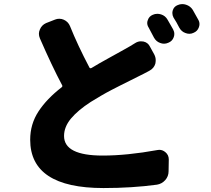

<svg xmlns="http://www.w3.org/2000/svg" viewBox="-20 -864 1040 947"><path d="M646.5 -651.4Q660.2 -660.2 674.8 -660.2Q680.7 -660.2 687.5 -659.2Q710 -654.3 719.7 -633.8L741.2 -594.7Q748 -581.1 748 -567.4Q748 -558.6 746.1 -549.8Q739.3 -527.3 717.8 -515.6Q691.4 -501 657.2 -484.4Q653.3 -482.4 621.1 -466.3Q588.9 -450.2 574.2 -442.9Q559.6 -435.5 531.2 -420.9Q502.9 -406.2 478 -391.6Q453.1 -377 427.7 -361.3Q364.3 -320.3 330.1 -279.3Q295.9 -238.3 295.9 -193.4Q295.9 -96.7 486.3 -96.7Q606.4 -96.7 756.8 -124Q761.7 -125 765.6 -125Q782.2 -125 795.9 -113.3Q812.5 -99.6 812.5 -77.1L811.5 -19.5Q811.5 5.9 794.9 24.4Q778.3 43 753.9 46.9Q631.8 63.5 490.2 63.5Q128.9 63.5 128.9 -174.8Q128.9 -252 169.9 -314.5Q210.9 -377 284.2 -433.6Q290 -438.5 286.1 -444.3Q236.3 -538.1 176.8 -674.8Q171.9 -686.5 171.9 -697.3Q171.9 -708 176.8 -718.8Q185.5 -740.2 207 -750L252 -767.6Q261.7 -771.5 272.5 -771.5Q284.2 -771.5 294.9 -766.6Q316.4 -756.8 325.2 -735.4Q363.3 -640.6 420.9 -531.2Q423.8 -525.4 430.7 -528.3Q465.8 -549.8 522 -580.6Q578.1 -611.3 589.8 -618.2Q627 -638.7 646.5 -651.4ZM712.9 -728.5Q706.1 -739.3 706.1 -751Q706.1 -757.8 709 -764.6Q714.8 -783.2 733.4 -791Q744.1 -795.9 755.9 -795.9Q764.6 -795.9 774.4 -793Q795.9 -786.1 806.6 -766.6Q819.3 -745.1 834 -718.8Q839.8 -708 839.8 -696.3Q839.8 -688.5 836.9 -680.7Q830.1 -661.1 810.5 -653.3Q799.8 -648.4 789.1 -648.4Q779.3 -648.4 769.5 -652.3Q750 -659.2 739.3 -678.7Q724.6 -708 712.9 -728.5ZM835.9 -777.3Q830.1 -788.1 830.1 -799.8Q830.1 -805.7 832 -812.5Q837.9 -832 856.4 -838.9Q867.2 -843.8 878.9 -843.8Q888.7 -843.8 897.5 -840.8Q918.9 -834 930.7 -815.4Q944.3 -792 958 -766.6Q963.9 -756.8 963.9 -745.1Q963.9 -737.3 960.9 -729.5Q954.1 -710 934.6 -702.1Q924.8 -697.3 914.1 -697.3Q904.3 -697.3 894.5 -701.2Q875 -708 864.3 -727.5Q850.6 -754.9 835.9 -777.3Z"/></svg>

Font: Gen Jyuu Gothic Heavy
Style: Bold
Weight: 900
Designer: [Source Han Sans]
Ryoko NISHIZUKA  (kana & ideographs); Paul D. Hunt (Latin, Greek & Cyrillic); Wenlong ZHANG  (bopomofo
Version: Version 1.002.20150607